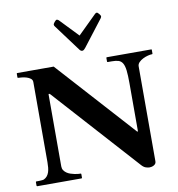

<svg xmlns="http://www.w3.org/2000/svg" viewBox="-101 -1053 1069 1150"><g transform="rotate(-10 434.0 -478.0)"><path d="M33.2 0Q32.2 0 30.8 -1.2Q29.3 -2.4 29.3 -3.9V-25.4Q29.3 -29.3 33.2 -29.3Q38.6 -29.3 45.4 -29.3Q52.2 -29.3 58.8 -29.8Q65.4 -30.3 70.8 -30.8Q76.2 -31.2 79.1 -32.7Q91.3 -38.6 99.1 -48.3Q106.9 -58.1 111.1 -70.8Q115.2 -83.5 116.7 -98.6Q118.2 -113.8 118.2 -130.9V-618.7Q118.2 -631.8 107.7 -639.9Q97.2 -647.9 83.3 -652.1Q69.3 -656.2 54.9 -657.7Q40.5 -659.2 33.2 -659.2Q30.8 -659.2 30 -660.6Q29.3 -662.1 29.3 -663.1V-684.6Q29.3 -685.5 30 -687Q30.8 -688.5 33.2 -688.5H254.4L675.3 -222.7Q677.7 -220.2 678.7 -219Q679.7 -217.8 681.2 -217.8Q683.1 -217.8 683.6 -219.2Q684.1 -220.7 684.1 -222.2V-512.2Q684.1 -560.5 680.7 -589.6Q677.2 -618.7 668 -634Q658.7 -649.4 643.1 -654.3Q627.4 -659.2 603 -659.2H578.1Q575.7 -659.2 575 -660.6Q574.2 -662.1 574.2 -663.1V-684.6Q574.2 -685.5 575 -687Q575.7 -688.5 578.1 -688.5H846.7Q849.6 -688.5 850.1 -687Q850.6 -685.5 850.6 -684.6V-663.1Q850.6 -662.1 849.9 -660.6Q849.1 -659.2 846.7 -659.2Q836.9 -659.2 821.5 -655.3Q806.2 -651.4 791.5 -644Q776.9 -636.7 766.4 -626Q755.9 -615.2 755.9 -601.6V-23.9Q755.9 -15.6 752 -10Q748 -4.4 741.9 -1Q735.8 2.4 728.8 4.2Q721.7 5.9 715.8 5.9Q706.1 5.9 693.1 1.7Q680.2 -2.4 667.5 -16.6L206.5 -527.8Q203.1 -531.2 201.7 -532Q200.2 -532.7 197.8 -532.7Q195.3 -532.7 195.3 -527.8V-91.8Q195.3 -78.1 201.9 -68.1Q208.5 -58.1 218.8 -51Q229 -43.9 241.5 -39.8Q253.9 -35.6 265.9 -33.2Q277.8 -30.8 287.4 -30Q296.9 -29.3 301.8 -29.3Q304.2 -29.3 305.2 -27.3Q305.7 -26.4 305.7 -25.4V-3.9Q305.7 -2.9 304.9 -1.5Q304.2 0 301.8 0H33.2ZM553.7 -957Q556.2 -959.5 559.1 -960.7Q562 -961.9 564.5 -961.9Q566.9 -961.9 570.6 -958.7Q574.2 -955.6 577.9 -951.2Q581.5 -946.8 584 -942.6Q586.4 -938.5 586.4 -936.5Q586.4 -930.7 581.1 -923.8L460 -766.6Q456.1 -761.2 450.7 -756.6Q445.3 -752 439.5 -752Q435.1 -752 430.4 -755.1Q425.8 -758.3 423.3 -762.2L303.7 -923.3Q300.8 -927.2 299.6 -929.7Q298.3 -932.1 298.3 -936.5Q298.3 -938.5 300.8 -942.6Q303.2 -946.8 306.9 -951.2Q310.5 -955.6 314.2 -958.7Q317.9 -961.9 320.3 -961.9Q322.3 -961.9 325.9 -960.7Q329.6 -959.5 332 -957L439.5 -844.7Z"/></g></svg>

Font: Cardo
Style: Bold
Weight: 700
Designer: David J. Perry
Foundry: David J. Perry
Version: Version 1.0011